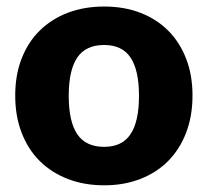

<svg xmlns="http://www.w3.org/2000/svg" viewBox="-20 -546 621 574"><path d="M291.5 -526.5Q350.5 -526.5 399 -508Q447.5 -489.5 482.2 -455Q517 -420.5 536.2 -371.2Q555.5 -322 555.5 -260.5Q555.5 -198.5 536.2 -148.8Q517 -99 482.2 -64.2Q447.5 -29.5 399 -10.8Q350.5 8 291.5 8Q232 8 183.2 -10.8Q134.5 -29.5 99.2 -64.2Q64 -99 44.8 -148.8Q25.5 -198.5 25.5 -260.5Q25.5 -322 44.8 -371.2Q64 -420.5 99.2 -455Q134.5 -489.5 183.2 -508Q232 -526.5 291.5 -526.5ZM291.5 -107Q345 -107 370.2 -144.8Q395.5 -182.5 395.5 -259.5Q395.5 -336.5 370.2 -374Q345 -411.5 291.5 -411.5Q236.5 -411.5 211 -374Q185.5 -336.5 185.5 -259.5Q185.5 -182.5 211 -144.8Q236.5 -107 291.5 -107Z"/></svg>

Font: Lato Black
Style: Regular
Weight: 900
Designer: Lukasz Dziedzic
Foundry: tyPoland Lukasz Dziedzic
Version: Version 2.007; 2014-02-27